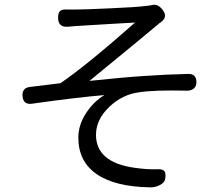

<svg xmlns="http://www.w3.org/2000/svg" viewBox="-20 -774 925 826"><path d="M628 32Q476 30 396.5 -24.5Q317 -79 317 -182Q317 -239 354 -293Q386 -339 429 -365Q301 -354 119 -328Q80 -322 77 -360Q74 -396 109 -400Q178 -408 240 -416Q354 -494 561 -677Q544 -676 472 -672Q333 -664 307 -662Q296 -661 272 -659Q231 -656 230 -695Q229 -717 238 -726Q247 -735 270 -733Q288 -733 306 -733Q344 -733 450 -738Q566 -743 604 -748Q624 -750 633 -752Q657 -759 677 -735Q706 -701 670 -677Q666 -675 660 -669Q657 -666 655 -665Q630 -644 561 -587Q415 -467 365 -426Q505 -441 598 -447Q696 -454 791 -456Q825 -456 825 -420Q825 -402 813 -392.5Q801 -383 781 -384Q643 -387 579 -377Q507 -368 451 -315Q393 -260 393 -194Q393 -75 560 -52Q616 -44 659 -46Q681 -47 688 -36.5Q695 -26 690 -2Q687 13 666 23Q648 32 628 32Z"/></svg>

Font: GenSenRounded TW R
Style: Regular
Weight: 400
Version: Version 1.501;PS 1;hotconv 16.6.51;makeotf.lib2.5.65220